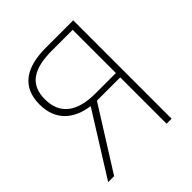

<svg xmlns="http://www.w3.org/2000/svg" viewBox="-195 -864 1002 1002"><g transform="rotate(-45 305.5 -363.0)"><path d="M464 -374H313C180 -374 105 -427 105 -539C105 -652 180 -693 313 -693H464ZM300 -726C157 -726 66 -673 66 -539C66 -420 143 -359 249 -345L33 0H77L292 -342H464V0H501V-726Z"/></g></svg>

Font: Noto Sans CJK JP Thin
Style: Regular
Weight: 250
Designer: Ryoko NISHIZUKA (kana & ideographs); Paul D. Hunt (Latin, Greek & Cyrillic); Wenlong ZHANG (bopomofo); Sandoll Communica
Foundry: Adobe Systems Incorporated
Version: Version 1.004;PS 1.004;hotconv 1.0.82;makeotf.lib2.5.63406